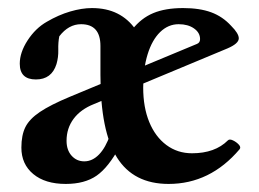

<svg xmlns="http://www.w3.org/2000/svg" viewBox="-20 -445 642 476"><path d="M143 11Q92 11 62.5 -13.5Q33 -38 33 -79Q33 -110 43 -130Q53 -150 79 -167.5Q105 -185 153 -205L468 -336Q476 -339 476 -348Q476 -364 461 -374.5Q446 -385 423 -385Q397 -385 377 -365.5Q357 -346 346 -310.5Q335 -275 335 -228Q335 -179 350 -142.5Q365 -106 392.5 -85.5Q420 -65 456 -65Q513 -65 545 -97Q549 -101 557.5 -97Q566 -93 572 -86.5Q578 -80 574 -75Q501 11 398 11Q311 11 270 -54.5Q229 -120 229 -259V-331Q229 -385 181 -385Q150 -385 127 -355Q124 -340 124.5 -321.5Q125 -303 120 -286Q108 -248 69 -248Q29 -248 29 -287Q29 -315 48.5 -345Q68 -375 96 -391Q125 -408 154 -416.5Q183 -425 208 -425Q244 -425 271 -411.5Q298 -398 316 -372H308Q330 -400 360 -412.5Q390 -425 434 -425Q475 -425 503.5 -414.5Q532 -404 553 -381Q572 -362 572 -350Q572 -337 544 -325L213 -187Q180 -174 162.5 -150.5Q145 -127 145 -96Q145 -73 157.5 -59Q170 -45 189 -45Q209 -45 225.5 -62Q242 -79 253 -111L277 -82Q249 -30 219.5 -9.5Q190 11 143 11Z"/></svg>

Font: Junicode VF
Style: Regular
Weight: 400
Designer: Peter S. Baker
Version: Version 2.213